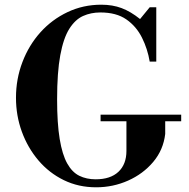

<svg xmlns="http://www.w3.org/2000/svg" viewBox="-20 -785 804 817"><path d="M389 12Q314 12 251.5 -18.5Q189 -49 143.5 -102.5Q98 -156 73 -224.5Q48 -293 48 -369Q48 -449 75.5 -521Q103 -593 152 -647.5Q201 -702 267.5 -733.5Q334 -765 411 -765Q459 -765 497.5 -750.5Q536 -736 576 -704L617 -754H645V-523H617Q608 -577 584 -625Q560 -673 517.5 -702.5Q475 -732 407 -732Q367 -732 333.5 -717Q300 -702 275 -662.5Q250 -623 236.5 -550Q223 -477 223 -362Q223 -260 234 -193.5Q245 -127 266 -89.5Q287 -52 317.5 -37Q348 -22 387 -22Q450 -22 484 -54Q518 -86 518 -143V-283H683V-215Q675 -147 632 -96Q589 -45 525 -16.5Q461 12 389 12ZM408 -269V-297H751V-269Z"/></svg>

Font: Libre Bodoni Medium
Style: Regular
Weight: 500
Designer: Pablo Impallari, Rodrigo Fuenzalida
Foundry: Impallari Type
Version: Version 2.005;gftools[0.9.23]